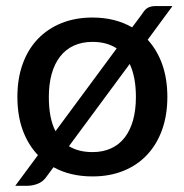

<svg xmlns="http://www.w3.org/2000/svg" viewBox="-20 -576 610 635"><path d="M468.5 -444.5 550.5 -556H497C490.7 -556 485.2 -555.5 480.5 -554.5C475.8 -553.5 471.7 -551.9 468 -549.8C464.3 -547.6 460.9 -544.6 457.8 -540.8C454.6 -536.9 451.2 -532.2 447.5 -526.5L417 -485.5C398.7 -496.2 378.5 -504.2 356.5 -509.8C334.5 -515.2 311 -518 286 -518C248 -518 213.8 -511.8 183.3 -499.5C152.8 -487.2 126.7 -469.7 105 -447C83.3 -424.3 66.7 -396.8 55 -364.5C43.3 -332.2 37.5 -295.8 37.5 -255.5C37.5 -214.8 43.3 -178.3 55 -146C66.7 -113.7 83.5 -86 105.5 -63L30.5 38.5H70.5C81.8 38.5 93.5 36.2 105.5 31.5C117.5 26.8 127.5 18.3 135.5 6L157 -23C193.7 -2.7 236.7 7.5 286 7.5C323.7 7.5 357.8 1.3 388.3 -11C418.8 -23.3 444.8 -40.9 466.3 -63.8C487.8 -86.6 504.3 -114.2 516 -146.5C527.7 -178.8 533.5 -215.2 533.5 -255.5C533.5 -295.2 527.9 -330.8 516.8 -362.5C505.6 -394.2 489.5 -421.5 468.5 -444.5ZM141.5 -255C141.5 -283.7 144.7 -309.3 151 -331.8C157.3 -354.3 166.6 -373.3 178.8 -389C190.9 -404.7 206 -416.7 224 -425C242 -433.3 262.7 -437.5 286 -437.5C317.3 -437.5 344 -430.3 366 -416L163.5 -142C148.8 -170.7 141.5 -208.3 141.5 -255ZM286 -73C255.3 -73 229.3 -79.5 208 -92.5L409 -364.5C422.7 -335.5 429.5 -299 429.5 -255C429.5 -226.3 426.3 -200.8 420 -178.2C413.7 -155.8 404.4 -136.7 392.3 -121C380.1 -105.3 365.1 -93.4 347.3 -85.3C329.4 -77.1 309 -73 286 -73Z"/></svg>

Font: Lato Semibold
Style: Regular
Weight: 600
Designer: Lukasz Dziedzic
Foundry: tyPoland Lukasz Dziedzic
Version: Version 2.006; 2014-01-15